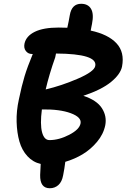

<svg xmlns="http://www.w3.org/2000/svg" viewBox="-20 -858 671 1018"><path d="M244.1 140.1Q191.4 140.1 192.9 69.8Q194.3 40 195.8 11.2Q154.8 2 125.5 -29.8Q96.2 -61.5 83 -107.7Q69.8 -153.8 68.1 -211.7Q66.4 -269.5 80.1 -331.1Q95.2 -404.3 110.4 -454.1Q125.5 -503.9 153.8 -571.8H148.9Q129.4 -571.8 117.2 -587.4Q105 -603 109.9 -627Q118.7 -667 164.6 -689.5Q210.4 -711.9 291 -711.9Q321.8 -711.9 336.9 -710.9Q344.7 -745.6 350.1 -777.8Q360.4 -837.9 410.2 -837.9Q446.8 -837.9 462.6 -811.3Q478.5 -784.7 467.8 -731Q466.8 -726.1 464.4 -714.4Q461.9 -702.6 460.9 -695.8Q553.7 -675.8 597.7 -628.4Q641.6 -581.1 627 -504.9Q618.7 -464.4 568.6 -423.3Q518.6 -382.3 421.9 -350.1Q493.2 -326.7 520.3 -284.4Q547.4 -242.2 538.1 -193.8Q528.3 -146 494.4 -105.7Q460.4 -65.4 418 -40Q375.5 -14.6 326.2 0Q321.8 36.1 314.9 70.8Q308.6 106 289.6 123Q270.5 140.1 244.1 140.1ZM272.9 -554.2Q240.7 -463.4 222.2 -383.8Q305.7 -403.3 392.6 -440.9Q479.5 -478.5 484.9 -507.8Q499 -572.8 276.9 -574.2Q274.4 -559.1 272.9 -554.2ZM407.2 -204.1Q413.1 -236.3 355.2 -257.8Q297.4 -279.3 202.1 -277.8Q191.9 -199.2 202.9 -157.2Q213.9 -115.2 242.2 -115.2Q292.5 -115.2 346.9 -143.3Q401.4 -171.4 407.2 -204.1Z"/></svg>

Font: Shantell Sans Normal
Style: Italic
Weight: 600
Italic angle: -11.31°
Designer: Stephen Nixon, Anya Danilova, Shantell Martin
Foundry: Arrow Type
Version: Version 1.006;[559af2be0]